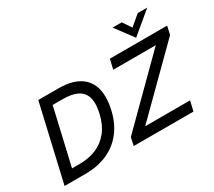

<svg xmlns="http://www.w3.org/2000/svg" viewBox="-158 -1202 1688 1512"><g transform="rotate(-30 686.0 -445.5)"><path d="M200.7 -689.9H384.8Q525.4 -689.9 598.9 -626.7Q672.4 -563.5 672.4 -444.3Q672.4 -393.6 658.2 -331.1Q633.8 -225.6 575.9 -151.4Q518.1 -77.1 430.7 -38.6Q343.3 0 230.5 0H41.5ZM233.9 -90.8Q314.5 -90.8 381.3 -118.4Q448.2 -146 495.6 -204.8Q543 -263.7 564 -354Q575.2 -403.3 575.2 -441.4Q575.2 -522 524.7 -560.8Q474.1 -599.6 367.7 -599.6H279.3L161.6 -90.8ZM670.4 0 685.5 -72.3 1217.8 -601.1H831.1L851.6 -689.9H1372.1L1355.5 -614.3L826.2 -89.8H1234.4L1213.4 0ZM1113.3 -729 992.2 -891.1H1075.7L1128.4 -813L1221.2 -891.1H1307.6Z"/></g></svg>

Font: Acari Sans Medium
Style: Italic
Weight: 500
Italic angle: -13°
Designer: Alfredo Marco Pradil and Stefan Peev
Foundry: Hanken Design Co.
Version: Version 1.045